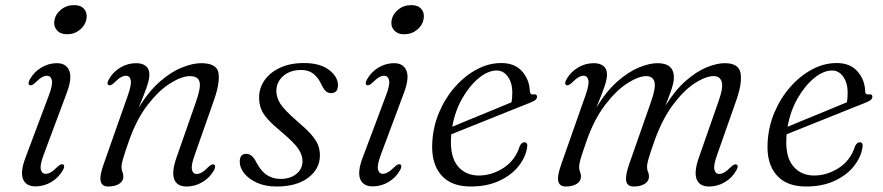

<svg xmlns="http://www.w3.org/2000/svg" viewBox="-20 -704 3377 734"><path d="M236 -573Q211 -573 197.5 -588.5Q184 -604 188 -625.5Q192 -650 213.2 -667.2Q234.5 -684.5 263 -684.5Q289.5 -684.5 302 -669.2Q314.5 -654 310.5 -631.5Q306.5 -607.5 285.5 -590.2Q264.5 -573 236 -573ZM147.5 -114Q132 -73 136 -56.2Q140 -39.5 155 -39.5Q163.5 -39.5 174.2 -45.5Q185 -51.5 200 -66.5Q213 -79 221 -75.5Q230 -71 220.5 -53.5Q204.5 -25 176.2 -8.2Q148 8.5 116 8.5Q79 8.5 68 -19.5Q57 -47.5 77.5 -101.5L167 -340Q182.5 -381 178.2 -397.8Q174 -414.5 159.5 -414.5Q150.5 -414.5 140 -408.5Q129.5 -402.5 114.5 -387.5Q101 -375 93.5 -378.5Q84.5 -383 94 -400.5Q110 -429 138 -445.8Q166 -462.5 197.5 -462.5Q232.5 -462.5 244.5 -434.5Q256.5 -406.5 236 -351Z M395.5 -378.5Q386.5 -383 396 -400.5Q412 -429 440.2 -445.8Q468.5 -462.5 500.5 -462.5Q523.5 -462.5 537.2 -451.8Q551 -441 551 -419Q551 -401 541.8 -373.5Q532.5 -346 510 -292Q548.5 -355 591.8 -392.5Q635 -430 676.2 -446.2Q717.5 -462.5 749 -462.5Q809 -462.5 815.2 -425.2Q821.5 -388 798 -321L725 -113.5Q710 -72.5 713.8 -55.8Q717.5 -39 732 -39Q741 -39 751.8 -45Q762.5 -51 777 -66Q790.5 -78.5 798 -75Q807 -71 798 -53Q782 -24.5 753.8 -7.8Q725.5 9 693.5 9Q656.5 9 646 -18.8Q635.5 -46.5 654.5 -101L729.5 -315.5Q749 -371 742.5 -392Q736 -413 706.5 -413Q675 -413 631.5 -386Q588 -359 545 -303.8Q502 -248.5 472.5 -164Q455 -114 449.8 -95.2Q444.5 -76.5 444.5 -67Q444.5 -54.5 448 -47.2Q451.5 -40 451.5 -29Q451.5 -11.5 435.5 -1.2Q419.5 9 393.5 9Q369.5 9 364.8 -11.2Q360 -31.5 377 -78.5L469 -340Q483.5 -381 479.8 -397.8Q476 -414.5 461.5 -414.5Q452.5 -414.5 442 -408.5Q431.5 -402.5 416.5 -387.5Q403 -375 395.5 -378.5Z M1052 -20Q1089.5 -20 1113 -39Q1136.5 -58 1136.5 -88Q1136.5 -110.5 1121.2 -134Q1106 -157.5 1058 -198Q1023.5 -226.5 1004.5 -247.5Q985.5 -268.5 978 -288Q970.5 -307.5 970.5 -331.5Q970.5 -367 991.2 -397Q1012 -427 1050.5 -445Q1089 -463 1142 -463Q1203.5 -463 1237.8 -436.8Q1272 -410.5 1272 -378.5Q1272 -348 1245.5 -348Q1234.5 -348 1226 -355.2Q1217.5 -362.5 1209 -380.5Q1196.5 -407.5 1178 -422Q1159.5 -436.5 1132 -436.5Q1088.5 -436.5 1062.5 -413.2Q1036.5 -390 1036.5 -356.5Q1036.5 -332 1051.2 -308.2Q1066 -284.5 1113.5 -243Q1149.5 -212.5 1168.8 -190.8Q1188 -169 1195.5 -150.5Q1203 -132 1203 -110Q1203 -58.5 1158.5 -24.8Q1114 9 1037.5 9Q994.5 9 962.8 -5.2Q931 -19.5 913.8 -41.2Q896.5 -63 896.5 -85.5Q896.5 -116 921.5 -116Q932.5 -116 942 -108.2Q951.5 -100.5 960.5 -82.5Q978 -49 1001 -34.5Q1024 -20 1052 -20Z M1525 -573Q1500 -573 1486.5 -588.5Q1473 -604 1477 -625.5Q1481 -650 1502.2 -667.2Q1523.5 -684.5 1552 -684.5Q1578.5 -684.5 1591 -669.2Q1603.5 -654 1599.5 -631.5Q1595.5 -607.5 1574.5 -590.2Q1553.5 -573 1525 -573ZM1436.5 -114Q1421 -73 1425 -56.2Q1429 -39.5 1444 -39.5Q1452.5 -39.5 1463.2 -45.5Q1474 -51.5 1489 -66.5Q1502 -79 1510 -75.5Q1519 -71 1509.5 -53.5Q1493.5 -25 1465.2 -8.2Q1437 8.5 1405 8.5Q1368 8.5 1357 -19.5Q1346 -47.5 1366.5 -101.5L1456 -340Q1471.5 -381 1467.2 -397.8Q1463 -414.5 1448.5 -414.5Q1439.5 -414.5 1429 -408.5Q1418.5 -402.5 1403.5 -387.5Q1390 -375 1382.5 -378.5Q1373.5 -383 1383 -400.5Q1399 -429 1427 -445.8Q1455 -462.5 1486.5 -462.5Q1521.5 -462.5 1533.5 -434.5Q1545.5 -406.5 1525 -351Z M1995 -139Q1989 -102 1961.8 -68Q1934.5 -34 1888.2 -12.5Q1842 9 1779 9Q1704 9 1666 -35.5Q1628 -80 1632.5 -159Q1635.5 -219 1658.5 -273.8Q1681.5 -328.5 1718.8 -371Q1756 -413.5 1801.8 -438.2Q1847.5 -463 1896.5 -463Q1948 -463 1976 -431.2Q2004 -399.5 2005.5 -355.5Q2006.5 -341 2019 -343Q2033 -345.5 2033 -334Q2033 -327.5 2027 -322.2Q2021 -317 2004.5 -310.5Q1982 -301.5 1942.5 -285.8Q1903 -270 1857.8 -251.8Q1812.5 -233.5 1771.5 -217.2Q1730.5 -201 1705 -190.5Q1704.5 -186 1704.5 -181.5Q1699.5 -107 1729.2 -70Q1759 -33 1810.5 -33Q1859.5 -33 1904.5 -61.8Q1949.5 -90.5 1967 -145.5Q1974.5 -160.5 1984.5 -160Q1999 -160 1995 -139ZM1879 -434.5Q1846 -434.5 1810.8 -405.8Q1775.5 -377 1747.5 -328.5Q1719.5 -280 1709 -219.5Q1736.5 -231 1777.8 -248Q1819 -265 1861.2 -282.2Q1903.5 -299.5 1935.5 -313Q1938.5 -327 1938.5 -350.5Q1938.5 -386.5 1921.8 -410.5Q1905 -434.5 1879 -434.5Z M2386 -78.5 2469 -315.5Q2488 -369.5 2481.8 -391.2Q2475.5 -413 2451 -413Q2421 -413 2378.8 -386Q2336.5 -359 2294 -303.8Q2251.5 -248.5 2222 -164Q2204.5 -114 2199.2 -95.2Q2194 -76.5 2194 -67Q2194 -54.5 2197.5 -47.2Q2201 -40 2201 -29Q2201 -11.5 2185 -1.2Q2169 9 2143 9Q2119 9 2114.2 -11.2Q2109.5 -31.5 2126.5 -78.5L2218.5 -340Q2233 -381 2229.2 -397.8Q2225.5 -414.5 2211 -414.5Q2202 -414.5 2191.5 -408.5Q2181 -402.5 2166 -387.5Q2152.5 -375 2145 -378.5Q2136 -383 2145.5 -400.5Q2161.5 -429 2189.8 -445.8Q2218 -462.5 2250 -462.5Q2273 -462.5 2286.8 -451.8Q2300.5 -441 2300.5 -419Q2300.5 -401 2291.2 -373.8Q2282 -346.5 2260 -293Q2298 -355.5 2340.5 -392.8Q2383 -430 2423 -446.2Q2463 -462.5 2493.5 -462.5Q2559.5 -462.5 2556 -402Q2555 -386 2548 -365Q2541 -344 2524 -300Q2561 -359.5 2602 -395.2Q2643 -431 2681.8 -446.8Q2720.5 -462.5 2751 -462.5Q2804 -462.5 2811 -424.8Q2818 -387 2795 -321L2722 -113.5Q2707 -72.5 2711 -55.8Q2715 -39 2729.5 -39Q2738.5 -39 2749 -45Q2759.5 -51 2774.5 -66Q2788 -78.5 2795.5 -75Q2805 -71 2795 -53Q2779.5 -24.5 2751.2 -7.8Q2723 9 2691 9Q2654 9 2643.2 -18.8Q2632.5 -46.5 2651.5 -101L2726.5 -315.5Q2746 -370 2739 -391.5Q2732 -413 2708.5 -413Q2678 -413 2636.2 -386Q2594.5 -359 2553 -303.8Q2511.5 -248.5 2481.5 -164Q2464 -114 2458.8 -95.2Q2453.5 -76.5 2453.5 -67Q2453.5 -54.5 2457.2 -47.2Q2461 -40 2461 -29Q2461 -11.5 2444.8 -1.2Q2428.5 9 2402.5 9Q2378.5 9 2374 -11.2Q2369.5 -31.5 2386 -78.5Z M3277 -139Q3271 -102 3243.8 -68Q3216.5 -34 3170.2 -12.5Q3124 9 3061 9Q2986 9 2948 -35.5Q2910 -80 2914.5 -159Q2917.5 -219 2940.5 -273.8Q2963.5 -328.5 3000.8 -371Q3038 -413.5 3083.8 -438.2Q3129.5 -463 3178.5 -463Q3230 -463 3258 -431.2Q3286 -399.5 3287.5 -355.5Q3288.5 -341 3301 -343Q3315 -345.5 3315 -334Q3315 -327.5 3309 -322.2Q3303 -317 3286.5 -310.5Q3264 -301.5 3224.5 -285.8Q3185 -270 3139.8 -251.8Q3094.5 -233.5 3053.5 -217.2Q3012.5 -201 2987 -190.5Q2986.5 -186 2986.5 -181.5Q2981.5 -107 3011.2 -70Q3041 -33 3092.5 -33Q3141.5 -33 3186.5 -61.8Q3231.5 -90.5 3249 -145.5Q3256.5 -160.5 3266.5 -160Q3281 -160 3277 -139ZM3161 -434.5Q3128 -434.5 3092.8 -405.8Q3057.5 -377 3029.5 -328.5Q3001.5 -280 2991 -219.5Q3018.5 -231 3059.8 -248Q3101 -265 3143.2 -282.2Q3185.5 -299.5 3217.5 -313Q3220.5 -327 3220.5 -350.5Q3220.5 -386.5 3203.8 -410.5Q3187 -434.5 3161 -434.5Z"/></svg>

Font: Fraunces 9pt S000 Light
Style: Italic
Weight: 300
Italic angle: -16°
Version: Version 1.000; ttfautohint (v1.8.3)